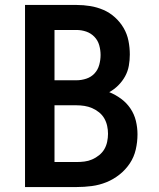

<svg xmlns="http://www.w3.org/2000/svg" viewBox="-20 -755 640 775"><path d="M81 0V-735H289Q317 -735 344.5 -730.5Q372 -726 397.5 -715Q423 -704 444 -685Q465 -666 479 -642Q493 -618 498.5 -590.5Q504 -563 504 -535Q504 -512 500 -489.5Q496 -467 485 -447Q474 -427 457.5 -410.5Q441 -394 421 -383Q446 -373 468.5 -356.5Q491 -340 506.5 -317Q522 -294 528.5 -267Q535 -240 535 -213Q535 -182 528 -151.5Q521 -121 504 -95.5Q487 -70 462.5 -50.5Q438 -31 409.5 -19.5Q381 -8 350.5 -4Q320 0 289 0ZM200 -431H289Q309 -431 328.5 -437.5Q348 -444 361.5 -458.5Q375 -473 380.5 -493Q386 -513 386 -533Q386 -553 380.5 -572.5Q375 -592 361 -606.5Q347 -621 328 -627.5Q309 -634 289 -634H200ZM200 -101H289Q305 -101 321 -103Q337 -105 352 -111.5Q367 -118 380 -128.5Q393 -139 401 -152.5Q409 -166 412.5 -182.5Q416 -199 416 -215Q416 -215 416 -215Q416 -215 416 -215Q416 -231 412.5 -247Q409 -263 401 -277Q393 -291 380 -301.5Q367 -312 352 -318.5Q337 -325 321 -327.5Q305 -330 289 -330H200Z"/></svg>

Font: Zed Sans Extended
Style: Bold
Weight: 700
Width: 7
Designer: Belleve Invis
Foundry: Belleve Invis
Version: Version 1.0.0; ttfautohint (v1.8.4)